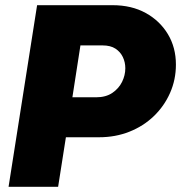

<svg xmlns="http://www.w3.org/2000/svg" viewBox="-20 -720 698 740"><path d="M13 0 123 -700H414Q487 -700 541.5 -670Q596 -640 627 -588.5Q658 -537 658 -471Q658 -413 635.5 -362Q613 -311 573 -272.5Q533 -234 479 -212.5Q425 -191 362 -191H234L204 0ZM259 -345H350Q388 -345 413 -362Q438 -379 450.5 -404.5Q463 -430 463 -457Q463 -480 453.5 -500Q444 -520 425 -532.5Q406 -545 375 -545H290Z"/></svg>

Font: MuseoModerno ExtraBold
Style: Italic
Weight: 800
Italic angle: -9°
Designer: Pablo Cosgaya, Héctor Gatti, Marcela Romero, and the Authors of The MuseoModerno Project.
Foundry: Omnibus-Type Team
Version: Version 1.003